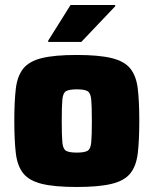

<svg xmlns="http://www.w3.org/2000/svg" viewBox="-20 -737 612 765"><path d="M286 8Q197 8 146.5 -4.5Q96 -17 72.5 -46.5Q49 -76 43 -127Q37 -178 37 -255Q37 -333 43 -383.5Q49 -434 72.5 -463.5Q96 -493 146.5 -505.5Q197 -518 286 -518Q374 -518 425 -505.5Q476 -493 499.5 -463.5Q523 -434 529 -383.5Q535 -333 535 -255Q535 -178 529 -127Q523 -76 499.5 -46.5Q476 -17 425 -4.5Q374 8 286 8ZM286 -129Q316 -129 328.5 -136Q341 -143 343.5 -169.5Q346 -196 346 -255Q346 -314 343.5 -340.5Q341 -367 328.5 -374Q316 -381 286 -381Q256 -381 243.5 -374Q231 -367 228.5 -340.5Q226 -314 226 -255Q226 -196 228.5 -169.5Q231 -143 243.5 -136Q256 -129 286 -129ZM172 -570V-575L261 -717H439V-712L304 -570Z"/></svg>

Font: Saira ExtraBold
Style: Regular
Weight: 800
Designer: Hector Gatti with collaboration of the Omnibus-Type team
Foundry: Omnibus-Type
Version: Version 1.100; ttfautohint (v1.8.3)